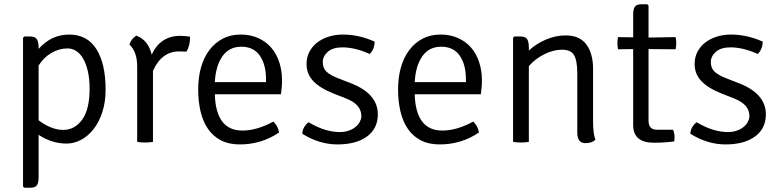

<svg xmlns="http://www.w3.org/2000/svg" viewBox="-20 -665 3653 900"><path d="M161 -33V165Q161 192 153 203.5Q145 215 121 215H94L88 209V-488L94 -494H120Q144 -494 152.5 -481.5Q161 -469 161 -441V-436Q221 -503 304 -503Q389 -503 432 -434.5Q475 -366 475 -245Q475 -186 459.5 -139Q444 -92 418.5 -59.5Q393 -27 360 -9.5Q327 8 292 8Q223 8 161 -33ZM161 -358V-101Q222 -56 276 -56Q330 -56 365 -104Q400 -152 400 -249Q400 -297 391.5 -332.5Q383 -368 369 -391.5Q355 -415 336.5 -426.5Q318 -438 297 -438Q257 -438 221 -417Q185 -396 161 -358Z M587 -456Q594 -482 619 -498Q675 -477 691 -409Q732 -497 825 -497Q846 -497 871 -493Q871 -450 854 -423Q842 -424 819 -424Q738 -424 697 -333V0Q682 3 660 3Q638 3 623 0V-354Q623 -422 587 -456Z M1297 -223H987Q992 -53 1116 -53Q1184 -53 1261 -95Q1283 -75 1288 -44Q1206 12 1104 12Q1052 12 1015 -7.5Q978 -27 954.5 -61.5Q931 -96 920 -143Q909 -190 909 -246Q909 -303 922.5 -350Q936 -397 962 -431Q988 -465 1024.5 -484Q1061 -503 1108 -503Q1154 -503 1190.5 -486.5Q1227 -470 1251.5 -441.5Q1276 -413 1289 -373.5Q1302 -334 1302 -289Q1302 -271 1300.5 -254.5Q1299 -238 1297 -223ZM987 -280H1227V-293Q1227 -362 1198 -404Q1169 -446 1111 -446Q1054 -446 1022.5 -401Q991 -356 987 -280Z M1397 -38Q1398 -69 1426 -92Q1471 -66 1506.5 -56Q1542 -46 1571 -46Q1596 -46 1614.5 -52.5Q1633 -59 1646 -69.5Q1659 -80 1666 -93Q1673 -106 1674 -119Q1674 -149 1655.5 -169.5Q1637 -190 1601 -204L1545 -226Q1481 -251 1449 -284.5Q1417 -318 1417 -365Q1417 -396 1430 -421.5Q1443 -447 1466 -465Q1489 -483 1520 -493Q1551 -503 1588 -503Q1662 -503 1736 -470Q1736 -435 1713 -412Q1675 -429 1643.5 -436Q1612 -443 1586 -443Q1540 -443 1516.5 -422Q1493 -401 1493 -374Q1493 -345 1511 -328.5Q1529 -312 1568 -297L1627 -274Q1751 -225 1751 -129Q1751 -62 1700 -25Q1649 12 1562 12Q1477 12 1397 -38Z M2234 -223H1924Q1929 -53 2053 -53Q2121 -53 2198 -95Q2220 -75 2225 -44Q2143 12 2041 12Q1989 12 1952 -7.5Q1915 -27 1891.5 -61.5Q1868 -96 1857 -143Q1846 -190 1846 -246Q1846 -303 1859.5 -350Q1873 -397 1899 -431Q1925 -465 1961.5 -484Q1998 -503 2045 -503Q2091 -503 2127.5 -486.5Q2164 -470 2188.5 -441.5Q2213 -413 2226 -373.5Q2239 -334 2239 -289Q2239 -271 2237.5 -254.5Q2236 -238 2234 -223ZM1924 -280H2164V-293Q2164 -362 2135 -404Q2106 -446 2048 -446Q1991 -446 1959.5 -401Q1928 -356 1924 -280Z M2760 -343V-95Q2760 -38 2771 -10Q2755 6 2724 6Q2686 6 2686 -43V-320Q2686 -381 2671 -406.5Q2656 -432 2614 -432Q2574 -432 2531 -410.5Q2488 -389 2459 -355V0Q2444 3 2422 3Q2400 3 2385 0V-488L2391 -494H2419Q2443 -494 2451 -481.5Q2459 -469 2459 -442V-428Q2493 -460 2539 -479.5Q2585 -499 2631 -499Q2698 -499 2729 -456Q2760 -413 2760 -343Z M3147 -491Q3150 -476 3150 -462.5Q3150 -449 3147 -434L3020 -435V-99Q3020 -57 3059 -57H3135Q3142 -40 3142 -23Q3142 -6 3140 -2Q3094 4 3045 4Q2948 4 2948 -79V-435L2877 -434Q2874 -449 2874 -462.5Q2874 -476 2877 -491L2948 -490V-595Q2948 -622 2956 -633.5Q2964 -645 2987 -645H3014L3020 -639V-489Z M3216 -38Q3217 -69 3245 -92Q3290 -66 3325.5 -56Q3361 -46 3390 -46Q3415 -46 3433.5 -52.5Q3452 -59 3465 -69.5Q3478 -80 3485 -93Q3492 -106 3493 -119Q3493 -149 3474.5 -169.5Q3456 -190 3420 -204L3364 -226Q3300 -251 3268 -284.5Q3236 -318 3236 -365Q3236 -396 3249 -421.5Q3262 -447 3285 -465Q3308 -483 3339 -493Q3370 -503 3407 -503Q3481 -503 3555 -470Q3555 -435 3532 -412Q3494 -429 3462.5 -436Q3431 -443 3405 -443Q3359 -443 3335.5 -422Q3312 -401 3312 -374Q3312 -345 3330 -328.5Q3348 -312 3387 -297L3446 -274Q3570 -225 3570 -129Q3570 -62 3519 -25Q3468 12 3381 12Q3296 12 3216 -38Z"/></svg>

Font: Signika
Style: Light
Weight: 300
Designer: Anna Giedrys
Foundry: Anna Giedrys
Version: Version 1.001